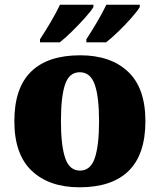

<svg xmlns="http://www.w3.org/2000/svg" viewBox="-20 -786 680 816"><path d="M318 10Q189 10 115 -60Q41 -130 41 -271Q41 -412 112 -481.5Q183 -551 321 -551Q450 -551 524 -481.5Q598 -412 598 -271Q598 -130 527 -60Q456 10 318 10ZM320 -61Q365 -61 383 -114.5Q401 -168 401 -271Q401 -375 382.5 -427Q364 -479 319 -479Q274 -479 256.5 -427Q239 -375 239 -271Q239 -168 257 -114.5Q275 -61 320 -61ZM347 -619Q368 -651 392 -691.5Q416 -732 432 -766H574V-756Q564 -739 538.5 -710Q513 -681 483.5 -652.5Q454 -624 431 -606H347ZM150 -619Q171 -651 195 -691.5Q219 -732 235 -766H377V-756Q367 -739 341 -710Q315 -681 286 -652.5Q257 -624 234 -606H150Z"/></svg>

Font: Noto Serif Black
Style: Regular
Weight: 900
Designer: Monotype Design Team
Foundry: Monotype Imaging Inc.
Version: Version 2.014; ttfautohint (v1.8.4.7-5d5b)